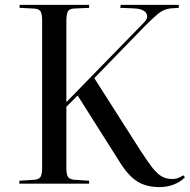

<svg xmlns="http://www.w3.org/2000/svg" viewBox="-20 -750 775 784"><path d="M632 14Q578 14 541.5 -8.5Q505 -31 471 -85L297 -360L251 -314V-63Q251 -38 257.5 -28Q264 -18 283 -16L344 -12V0H59V-12L121 -16Q140 -18 146 -28.5Q152 -39 152 -67V-668Q152 -693 145.5 -703.5Q139 -714 119 -715L60 -718V-730H344V-718L281 -715Q262 -714 256.5 -702Q251 -690 251 -664V-333L567 -657Q589 -679 576.5 -697Q564 -715 522 -716L471 -718L473 -730H710V-718L681 -716Q649 -714 623.5 -692Q598 -670 575 -647L365 -431L553 -136Q581 -93 600.5 -67.5Q620 -42 639 -30.5Q658 -19 683 -19Q697 -19 708 -23.5Q719 -28 729 -34L735 -26Q717 -7 689.5 3.5Q662 14 632 14Z"/></svg>

Font: Display Regular
Style: Regular
Weight: 400
Designer: Latin by Veronika Burian and Jose Scaglione. Greek by Irene Vlachou. Cyrillic by Vera Evstafieva.
Foundry: TypeTogether
Version: Version 3.002